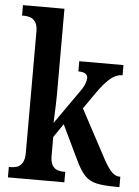

<svg xmlns="http://www.w3.org/2000/svg" viewBox="-54 -802 613 844"><g transform="rotate(5 252.5 -380.0)"><path d="M13 0V-46H23Q36 -46 49.5 -50.5Q63 -55 72.5 -70Q82 -85 82 -115V-649Q82 -677 72.5 -691Q63 -705 49.5 -709.5Q36 -714 23 -714H13V-760H196V-376Q196 -359 195 -332Q194 -305 193 -282.5Q192 -260 192 -256L291 -397Q311 -424 316.5 -440Q322 -456 322 -465Q322 -491 281 -491V-536H476V-491Q447 -491 420.5 -468Q394 -445 363 -400L315 -331L422 -131Q443 -90 461.5 -68Q480 -46 501 -46H505V0H493Q437 0 404.5 -7Q372 -14 351 -36.5Q330 -59 309 -104L237 -254L196 -194V-112Q196 -83 205 -69Q214 -55 227.5 -50.5Q241 -46 254 -46H262V0Z"/></g></svg>

Font: Noto Serif Tamil ExtraCondensed SemiBold
Style: Italic
Weight: 600
Width: 2
Italic angle: -12°
Designer: Indian Type Foundry, Tom Grace, and the Monotype Design Team
Foundry: Monotype Imaging Inc.
Version: Version 2.003; ttfautohint (v1.8.4.7-5d5b)